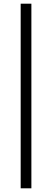

<svg xmlns="http://www.w3.org/2000/svg" viewBox="-20 -770 281 1040"><path d="M92 250V-750H150V250Z"/></svg>

Font: .
Style: 
Weight: 400
Designer: Paul D. Hunt, Dalton Maag
Foundry: Dalton Maag Ltd
Version: Version 1.200